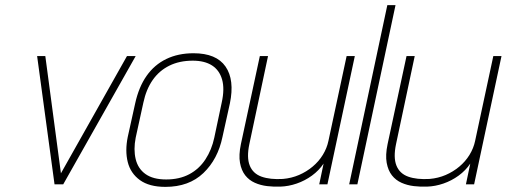

<svg xmlns="http://www.w3.org/2000/svg" viewBox="-20 -720 1979 750"><path d="M125 -501 193 0H227L510 -501H476L218 -43L157 -501Z M849 -185 878 -316Q897 -408 861 -460Q825 -512 736 -512Q676 -512 629.5 -489.5Q583 -467 552.5 -423.5Q522 -380 508 -316L479 -185Q468 -131 479 -87Q490 -43 526.5 -16.5Q563 10 626 10Q718 10 774.5 -44Q831 -98 849 -185ZM846 -319 817 -182Q807 -135 782.5 -97.5Q758 -60 719.5 -39.5Q681 -19 629 -19Q578 -19 548.5 -40Q519 -61 510 -98.5Q501 -136 510 -182L540 -319Q551 -371 576.5 -407.5Q602 -444 641.5 -463.5Q681 -483 733 -483Q779 -483 808 -464.5Q837 -446 847.5 -409.5Q858 -373 846 -319Z M1244 -81 1227 0H1259L1366 -501H1334L1263 -170Q1257 -141 1241 -115Q1225 -89 1201 -69Q1177 -49 1148 -36.5Q1119 -24 1085 -21Q1035 -18 1001.5 -30Q968 -42 955.5 -73.5Q943 -105 954 -157L1027 -501H995L921 -157Q912 -114 917.5 -84Q923 -54 938 -35Q953 -16 975.5 -6Q998 4 1024 7Q1050 10 1075 9Q1107 8 1139 -3Q1171 -14 1198.5 -34Q1226 -54 1244 -81Z M1344 0H1376L1525 -700H1493Z M1817 -81 1800 0H1832L1939 -501H1907L1836 -170Q1830 -141 1814 -115Q1798 -89 1774 -69Q1750 -49 1721 -36.5Q1692 -24 1658 -21Q1608 -18 1574.5 -30Q1541 -42 1528.5 -73.5Q1516 -105 1527 -157L1600 -501H1568L1494 -157Q1485 -114 1490.5 -84Q1496 -54 1511 -35Q1526 -16 1548.5 -6Q1571 4 1597 7Q1623 10 1648 9Q1680 8 1712 -3Q1744 -14 1771.5 -34Q1799 -54 1817 -81Z"/></svg>

Font: Advent Pro ExtraLight
Style: Italic
Weight: 250
Italic angle: -12°
Version: Version 3.000